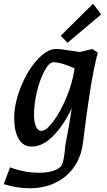

<svg xmlns="http://www.w3.org/2000/svg" viewBox="-47 -772 572 1027"><path d="M161 152Q242 152 277 120Q287 111 293.5 77.5Q300 44 302 8Q325 -110 337 -193Q293 -101 237 -44.5Q181 12 123 12Q77 12 53 -29Q29 -70 29 -140Q29 -218 64 -305.5Q99 -393 151.5 -451.5Q204 -510 254 -510Q279 -510 339 -500Q360 -496 381 -494L447 -510L476 -491Q452 -396 434 -280.5Q416 -165 397 -10Q388 65 350 120Q312 175 250.5 205Q189 235 111 235Q45 235 -27 213L7 123Q83 152 161 152ZM175 -72Q201 -72 239.5 -124.5Q278 -177 310 -255Q342 -333 352 -406Q281 -439 239 -439Q216 -439 191.5 -394Q167 -349 151 -283Q135 -217 135 -158Q135 -120 145 -96Q155 -72 175 -72ZM278 -581 451 -752 494 -695 314 -543Z"/></svg>

Font: Andada Pro SemiBold
Style: Italic
Weight: 600
Italic angle: -6.99998°
Designer: Carolina Giovagnoli
Foundry: Huerta Tipografica
Version: Version 3.005